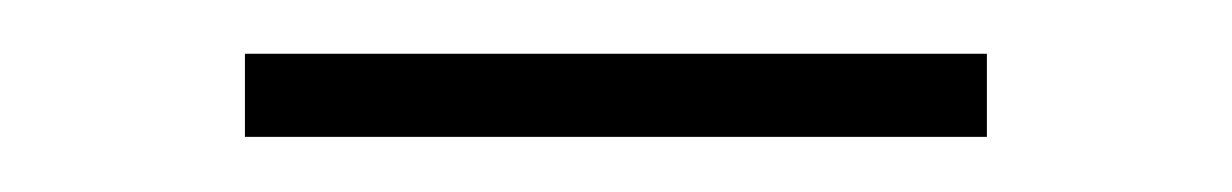

<svg xmlns="http://www.w3.org/2000/svg" viewBox="-20 -338 449 70"><path d="M339.8 -288.1H69.3V-318.4H339.8Z"/></svg>

Font: Pretendard JP Thin
Style: Regular
Weight: 100
Designer: Base glyphs from Inter by Rasmus Andersson; Hangeul glyphs from Noto Sans CJK(Source Han Sans) by Jang Soo-young and Kan
Foundry: Kil Hyung-jin
Version: Version 1.309